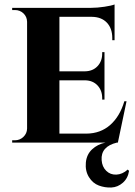

<svg xmlns="http://www.w3.org/2000/svg" viewBox="-20 -635 603 855"><path d="M548.8 120.1 554.7 126Q549.8 158.7 527.1 178.7Q504.4 198.7 475.8 200Q447.3 201.2 420.2 191.2Q393.1 181.2 376 153.6Q358.9 126 362.3 88.9Q365.7 52.7 390.1 30Q414.6 7.3 449.7 0H34.2V-10.3H46.4Q68.4 -10.3 84.2 -25.4Q100.1 -40.5 100.6 -62.5V-538.1Q100.1 -560.5 84.5 -575.4Q68.8 -590.3 46.4 -590.3H34.2V-600.1H386.2Q413.1 -600.1 445.3 -605Q477.5 -609.9 490.2 -615.2V-456.1H480V-465.3Q480 -508.8 455.8 -534.2Q431.6 -559.6 388.7 -560.1H244.6V-317.4H358.4Q393.1 -317.9 414.1 -340.1Q435.1 -362.3 435.1 -396.5V-402.8H445.3V-191.4H435.1V-198.2Q435.1 -231.9 414.6 -254.2Q394 -276.4 359.9 -277.3H244.6V-40H365.2Q427.2 -40.5 470.5 -78.4Q513.7 -116.2 533.7 -184.1H543.5L504.9 0H500.5Q428.2 17.6 432.6 78.1Q434.6 107.4 452.9 125.5Q471.2 143.6 498 142.6Q524.9 141.6 548.8 120.1Z"/></svg>

Font: Cinzel Bold
Style: Regular
Weight: 700
Designer: Natanael Gama
Version: Version 1.001;PS 001.001;hotconv 1.0.56;makeotf.lib2.0.21325